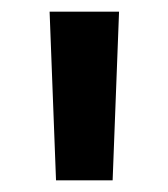

<svg xmlns="http://www.w3.org/2000/svg" viewBox="-20 -742 288 329"><path d="M76 -433 65 -722H184L173 -433Z"/></svg>

Font: TikTok Sans 24pt SemiBold
Style: Regular
Weight: 600
Version: Version 4.000